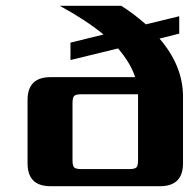

<svg xmlns="http://www.w3.org/2000/svg" viewBox="-20 -642 651 662"><path d="M456 -90V-317H261Q242 -317 236 -311.5Q230 -306 230 -286V-90Q230 -70 236 -64.5Q242 -59 261 -59H425Q444 -59 450 -64.5Q456 -70 456 -90ZM611 -309V-79Q611 0 532 0H154Q75 0 75 -79V-297Q75 -376 154 -376H446Q430 -425 387 -475L223 -435V-495L337 -523Q276 -573 186 -622H398Q437 -598 483 -558L598 -586V-526L530 -509Q611 -415 611 -309Z"/></svg>

Font: Sarpanch
Style: Bold
Weight: 700
Designer: Manushi Parikh (Devanagari and Latin), Jyotish Sonowal (Devanagari)
Foundry: Indian Type Foundry
Version: Version 2.004;PS 1.0;hotconv 1.0.78;makeotf.lib2.5.61930; tt